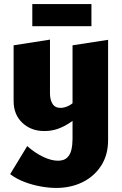

<svg xmlns="http://www.w3.org/2000/svg" viewBox="-20 -636 600 945"><path d="M257 289Q221 289 179.5 281.5Q138 274 99 259Q60 244 30 221L114 83Q151 116 191.5 135.5Q232 155 265 155Q295 155 310.5 140Q326 125 331.5 100.5Q337 76 337 48V-413L512 -440V54Q512 127 477.5 180Q443 233 385.5 261Q328 289 257 289ZM198 9Q133 9 90 -31.5Q47 -72 47 -139V-413L226 -441V-176Q226 -145 238.5 -125Q251 -105 278 -105Q290 -105 302.5 -109Q315 -113 327 -120.5Q339 -128 348 -138L385 -78Q355 -53 325.5 -33Q296 -13 265 -2Q234 9 198 9ZM139 -507V-616H430V-507Z"/></svg>

Font: Ysabeau Infant Black
Style: Regular
Weight: 900
Designer: Christian Thalmann (Catharsis Fonts)
Version: Version 2.001;gftools[0.9.30]; featfreeze: ss01,ss02,lnum